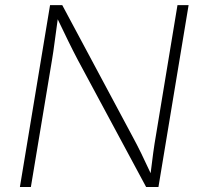

<svg xmlns="http://www.w3.org/2000/svg" viewBox="-20 -748 804 768"><path d="M59.6 0 180.2 -727.5H229L510.3 -201.7Q526.9 -171.4 545.2 -134Q563.5 -96.7 582.5 -55.2Q587.4 -97.2 592.8 -136Q598.1 -174.8 604 -208L689.9 -727.5H734.4L613.8 0H564.5L291.5 -507.8Q272.5 -543.9 253.7 -582.3Q234.9 -620.6 210.9 -670.9Q204.1 -622.6 198.7 -581.3Q193.4 -540 188 -508.3L103.5 0Z"/></svg>

Font: Inter Extra Light
Style: Italic
Weight: 200
Italic angle: -9.39999°
Designer: Rasmus Andersson
Foundry: rsms
Version: Version 4.000;git-3c8e0fc